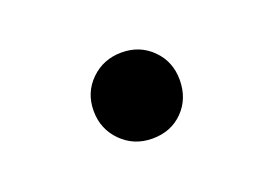

<svg xmlns="http://www.w3.org/2000/svg" viewBox="-42 -453 491 346"><g transform="rotate(-20 204.0 -280.5)"><path d="M122 -281Q122 -316 146 -339.5Q170 -363 205 -363Q240 -363 263.5 -339.5Q287 -316 287 -281Q287 -245 264 -221.5Q241 -198 205 -198Q170 -198 146 -222Q122 -246 122 -281Z"/></g></svg>

Font: Evergrow Sans 
Style: ExtraBold
Weight: 800
Foundry: 10Web
Version: Version 1.000